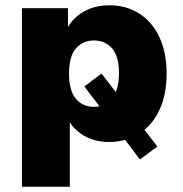

<svg xmlns="http://www.w3.org/2000/svg" viewBox="-20 -526 691 726"><path d="M63 180V-495H237V-405H229Q246 -451 290.5 -478.5Q335 -506 393 -506Q458 -506 507 -474.5Q556 -443 583 -385Q610 -327 610 -248Q610 -174 586.5 -118.5Q563 -63 520 -30L521 -42L575 28L509 77L448 -4L462 1Q446 5 429 8Q412 11 393 11Q337 11 294.5 -15Q252 -41 235 -81H244V180ZM335 -122Q344 -122 353 -123.5Q362 -125 368 -128L360 -119L299 -199L364 -248L423 -171L414 -172Q422 -186 426 -205.5Q430 -225 430 -248Q430 -313 404 -343Q378 -373 335 -373Q293 -373 267 -343Q241 -313 241 -248Q241 -183 267 -152.5Q293 -122 335 -122Z"/></svg>

Font: Nunito Sans 11pt Black
Style: Regular
Weight: 900
Version: Version 3.101;gftools[0.9.27]